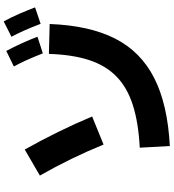

<svg xmlns="http://www.w3.org/2000/svg" viewBox="30 -923 940 1040"><g transform="rotate(-90 500.0 -403.0)"><path d="M891 -653Q871 -705 854.5 -742Q838 -779 821 -811L904 -853Q927 -811 945.5 -768Q964 -725 980 -683ZM731 -641Q711 -692 694.5 -728.5Q678 -765 660 -798L744 -839Q766 -798 785.5 -755Q805 -712 821 -670ZM389 -374 237 -312Q165 -489 69 -657L210 -739Q260 -650 305 -558.5Q350 -467 389 -374ZM229 47 220 -116Q356 -123 451 -153.5Q546 -184 605.5 -242Q665 -300 694.5 -390Q724 -480 728 -608L890 -604Q882 -390 811.5 -250.5Q741 -111 598 -38Q455 35 229 47Z"/></g></svg>

Font: Murecho ExtraBold
Style: Regular
Weight: 800
Designer: Neil Summerour
Foundry: Positype
Version: Version 1.010; ttfautohint (v1.8.3)